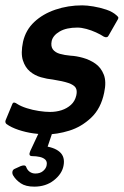

<svg xmlns="http://www.w3.org/2000/svg" viewBox="-31 -497 462 717"><path d="M14 -106Q17 -115 22.5 -114Q28 -113 33 -109Q47 -100 69 -93Q91 -86 114.5 -82.5Q138 -79 156 -79Q179 -79 199 -85.5Q219 -92 234 -105.5Q249 -119 254 -141Q258 -159 251.5 -169.5Q245 -180 224.5 -187Q204 -194 166 -200Q145 -202 122 -208.5Q99 -215 81 -230Q63 -245 54.5 -271.5Q46 -298 55 -341Q65 -385 97 -415Q129 -445 176 -461Q223 -477 276 -477Q293 -477 317.5 -473Q342 -469 366 -461Q390 -453 405 -439Q411 -434 411 -430.5Q411 -427 407 -421L375 -365Q370 -354 357 -360Q345 -368 327.5 -376Q310 -384 291.5 -389Q273 -394 258 -394Q217 -394 192 -379.5Q167 -365 162 -344Q158 -324 166.5 -312.5Q175 -301 192.5 -296Q210 -291 233 -289Q254 -288 279 -281Q304 -274 325 -259.5Q346 -245 356.5 -218.5Q367 -192 358 -151Q346 -92 309.5 -57.5Q273 -23 227.5 -9Q182 5 140 5Q122 5 93.5 1Q65 -3 38 -12Q11 -21 -7 -34Q-13 -40 -10 -48ZM206 123Q200 153 170 176.5Q140 200 97 200Q65 200 46.5 187.5Q28 175 18 158Q14 151 15.5 143.5Q17 136 25 133L47 123Q64 117 67 127Q71 138 80 144.5Q89 151 101 151Q119 151 130 141.5Q141 132 143 121Q146 107 138.5 99.5Q131 92 117.5 89Q104 86 89 86Q81 86 79.5 81Q78 76 82 67L111 5Q114 -1 119.5 -3Q125 -5 131 -5H157Q165 -5 162 6L140 71L128 48Q171 52 192 70.5Q213 89 206 123Z"/></svg>

Font: Glory Thin SemiBold
Style: Italic
Weight: 600
Italic angle: -12°
Version: Version 1.011